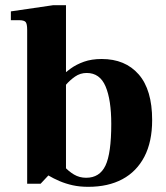

<svg xmlns="http://www.w3.org/2000/svg" viewBox="-20 -710 640 742"><path d="M321 12Q288 12 261 6Q234 0 210.5 -10Q187 -20 165 -33L176 -144Q186 -127 199 -106Q212 -85 228.5 -66.5Q245 -48 266 -35.5Q287 -23 313 -23Q365 -23 387.5 -70Q410 -117 410 -231Q410 -324 388 -376Q366 -428 315 -428Q290 -428 270 -414Q250 -400 235 -382.5Q220 -365 211 -355L212 -409Q231 -429 253 -445Q275 -461 304.5 -471.5Q334 -482 373 -482Q464 -482 516 -422.5Q568 -363 568 -246Q568 -162 538 -104.5Q508 -47 453 -17.5Q398 12 321 12ZM85 0V-595Q85 -618 79 -625Q73 -632 53 -632H22V-666L186 -690H235V-32H167L137 0ZM206 -419V-432H247V-419Z"/></svg>

Font: Frank Ruhl Libre ExtraBold
Style: Regular
Weight: 800
Designer: Yanek Iontef
Foundry: Fontef
Version: Version 6.003;gftools[0.9.30]